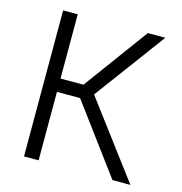

<svg xmlns="http://www.w3.org/2000/svg" viewBox="-104 -795 844 889"><g transform="rotate(15 317.5 -350.0)"><path d="M271 -328H160V0H90V-700H160V-392H270L496 -700H580L329 -361L600 0H514Z"/></g></svg>

Font: Retni Sans
Style: Regular
Weight: 400
Designer: Vitaly Kuzmin
Foundry: ParaType Ltd.
Version: Version 1.00;March 2, 2019;FontCreator 11.5.0.2425 64-bit; t